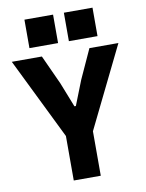

<svg xmlns="http://www.w3.org/2000/svg" viewBox="-98 -981 796 1050"><g transform="rotate(-10 300.0 -456.5)"><path d="M225 0V-247L4 -698H171L245 -536L299 -399H307L361 -536L435 -698H596L375 -247V0ZM490 -913V-755H331V-913ZM271 -913V-755H112V-913Z"/></g></svg>

Font: iA Writer Mono V
Style: Regular
Weight: 400
Designer: Mike Abbink, Paul van der Laan, Pieter van Rosmalen
Foundry: Bold Monday
Version: Version 2.000